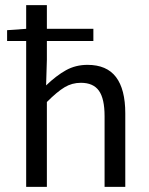

<svg xmlns="http://www.w3.org/2000/svg" viewBox="-20 -732 583 752"><path d="M322.8 -478Q397.9 -478 434.3 -430.2Q470.7 -382.3 470.7 -288.1V0H389.6V-276.9Q389.6 -345.7 367.4 -376.7Q345.2 -407.7 296.9 -407.7Q261.7 -407.7 232.7 -390.1Q203.6 -372.6 163.6 -332.5V0H82.5V-571.3H7.8V-613.8L82.5 -619.1V-711.9H163.6V-619.1H345.7V-571.3H163.6V-498L160.6 -397.5Q200.7 -436 238.5 -457Q276.4 -478 322.8 -478Z"/></svg>

Font: Varta
Style: Regular
Weight: 400
Designer: Joana Correia, Viktoriya Grabowska, Eben Sorkin
Foundry: Sorkin Type
Version: Version 1.002; ttfautohint (v1.3) -l 8 -r 24 -G 200 -x 12 -H